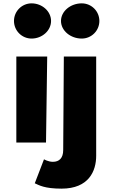

<svg xmlns="http://www.w3.org/2000/svg" viewBox="-20 -850 676 1145"><path d="M63.4 -725C63.4 -667 110.4 -620 168.4 -620C230.7 -620 284.5 -667 284.5 -725C284.5 -783 230.7 -830 168.4 -830C110.4 -830 63.4 -783 63.4 -725ZM261.5 -513 254.4 0H77.4V-513ZM467.6 -830C400.6 -830 343.7 -783 343.7 -725C343.7 -667 400.6 -620 467.6 -620C525.6 -620 572.6 -667 572.6 -725C572.6 -783 525.6 -830 467.6 -830ZM360.7 -513H553.6V79C553.6 170 509.6 275 346.8 275C244.4 275 212.4 254 187.4 243L242.4 100C242.4 100 267.5 115 295.2 115C333 115 356.9 93 356.9 45Z"/></svg>

Font: Hussar
Style: BdSuprExt
Weight: 700
Foundry: Cannot Into Space Fonts
Version: Version 2.00